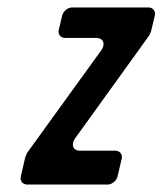

<svg xmlns="http://www.w3.org/2000/svg" viewBox="-20 -496 437 516"><path d="M53 0H269C281 0 293 -10 296 -22L307 -69C310 -81 302 -91 290 -91H194C177 -91 170 -107 181 -123L382 -402C382 -404 386 -411 386 -412L396 -454C399 -466 391 -476 379 -476H174C162 -476 150 -466 147 -454L138 -416C135 -404 143 -394 155 -394H240C257 -394 264 -378 253 -362L52 -84C52 -82 48 -75 48 -74L36 -22C33 -10 41 0 53 0Z"/></svg>

Font: DIN Rundschrift
Style: EngKursiv
Weight: 400
Width: 3
Version: Version 1.027